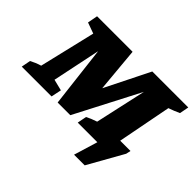

<svg xmlns="http://www.w3.org/2000/svg" viewBox="-212 -949 1426 1426"><g transform="rotate(45 501.5 -236.0)"><path d="M-43 0 -29 -73Q-10 -83 10 -91.5Q30 -100 54 -107L159 -549L73 -580L88 -660H461L493 -309L668 -660H1046L1032 -587Q992 -568 945 -552L863 -128H971L963 -91L806 188H694L751 0H545L559 -73Q579 -83 599.5 -91.5Q620 -100 642 -107L731 -509L467 0H334L277 -482L198 -103L287 -81L270 0Z"/></g></svg>

Font: Piazzolla Black
Style: Italic
Weight: 900
Italic angle: -11.3°
Designer: Juan Pablo del Peral
Foundry: Huerta Tipografica
Version: Version 1.330